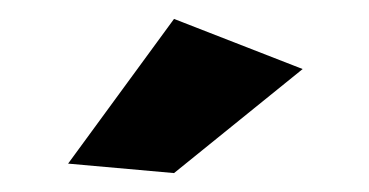

<svg xmlns="http://www.w3.org/2000/svg" viewBox="-20 -785 390 203"><path d="M164 -765 300 -712 164 -602 52 -612Z"/></svg>

Font: Montserrat arm2 SemiBold
Style: Regular
Weight: 600
Designer: Julieta Ulanovsky
Foundry: Julieta Ulanovsky
Version: Version 6.000